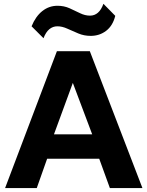

<svg xmlns="http://www.w3.org/2000/svg" viewBox="-20 -962 754 982"><path d="M6 0 271 -700H439.5L708.5 0H542L487.5 -150H221L168 0ZM256 -275H451.5L352.5 -538ZM202.5 -766.5 141.5 -827.5Q162 -878 196.2 -905.2Q230.5 -932.5 274 -932.5Q307.5 -932.5 335.8 -919.8Q364 -907 389.5 -894.5Q415 -882 440.5 -882Q463.5 -882 480.8 -897Q498 -912 509 -942.5L569.5 -881Q557 -830.5 523 -804.5Q489 -778.5 444 -778.5Q410 -778.5 380.8 -790.8Q351.5 -803 324.8 -815.2Q298 -827.5 273.5 -827.5Q250.5 -827.5 232.5 -812.8Q214.5 -798 202.5 -766.5Z"/></svg>

Font: Geologica Cursive SemiBold
Style: Regular
Weight: 600
Designer: Sindre Bremnes, Frode Helland
Foundry: Monokrom Skriftforlag AS
Version: Version 1.010;gftools[0.9.28]